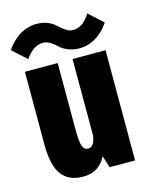

<svg xmlns="http://www.w3.org/2000/svg" viewBox="-108 -762 665 843"><g transform="rotate(-15 225.0 -340.5)"><path d="M295.5 -538.5Q265.5 -538.5 242.2 -548.8Q219 -559 207 -571Q195 -583 179 -593.2Q163 -603.5 146 -603.5Q131.5 -603.5 118 -598Q104.5 -592.5 95.5 -584.8Q86.5 -577 79.5 -569.2Q72.5 -561.5 69 -556L66 -550.5L2 -608Q4 -612.5 9.8 -620.5Q15.5 -628.5 28 -641.2Q40.5 -654 55.8 -664.8Q71 -675.5 93.2 -683.2Q115.5 -691 139.5 -691Q164 -691 183.8 -684Q203.5 -677 216 -667Q228.5 -657 239.2 -647.2Q250 -637.5 262.5 -630.5Q275 -623.5 289 -623.5Q303.5 -623.5 316.8 -629Q330 -634.5 338.8 -642.8Q347.5 -651 354.2 -659Q361 -667 364 -672.5L367 -678L431 -619.5L428 -615Q424.5 -610.5 422.2 -607.2Q420 -604 414.8 -597.8Q409.5 -591.5 404.8 -586.8Q400 -582 392.5 -575.5Q385 -569 377.8 -564.2Q370.5 -559.5 360.8 -554.2Q351 -549 341.2 -545.8Q331.5 -542.5 319.8 -540.5Q308 -538.5 295.5 -538.5ZM166 10Q101 10 68.8 -32.2Q36.5 -74.5 36.5 -171.5V-501H185.5V-198.5Q185.5 -144 192.5 -123.8Q199.5 -103.5 218 -103.5Q233 -103.5 242 -118Q251 -132.5 253 -154.5V-501H403V0H287.5L270 -54.5Q238 10 166 10Z"/></g></svg>

Font: League Mono Condensed
Style: Bold
Weight: 700
Width: 1
Designer: Tyler Finck
Foundry: The League of Moveable Type / Tyler Finck
Version: Version 2.210